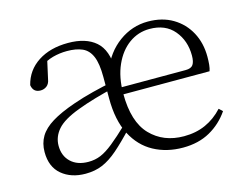

<svg xmlns="http://www.w3.org/2000/svg" viewBox="-79 -647 1007 786"><g transform="rotate(-15 424.0 -254.0)"><path d="M195 14Q134 14 94.5 -19Q55 -52 55 -115Q55 -152 72 -180.5Q89 -209 126.5 -232Q164 -255 225 -276Q265 -290 310.5 -301.5Q356 -313 397 -321V-296Q357 -287 314 -274.5Q271 -262 237 -249Q170 -224 143.5 -193.5Q117 -163 117 -125Q117 -82 144.5 -56Q172 -30 219 -30Q247 -30 271 -40Q295 -50 325 -74Q355 -98 399 -140L415 -120H412Q367 -72 333 -42.5Q299 -13 267 0.5Q235 14 195 14ZM608 14Q539 14 484.5 -15.5Q430 -45 398.5 -105.5Q367 -166 367 -259V-350Q367 -407 354 -437.5Q341 -468 315 -479.5Q289 -491 250 -491Q219 -491 189.5 -483Q160 -475 128 -453L164 -481L146 -400Q143 -381 131.5 -372Q120 -363 105 -363Q74 -363 69 -395Q84 -455 135.5 -488.5Q187 -522 263 -522Q338 -522 379.5 -486Q421 -450 422 -368L396 -371Q423 -441 478.5 -481.5Q534 -522 601 -522Q662 -522 706.5 -495.5Q751 -469 775.5 -423.5Q800 -378 800 -320Q800 -302 798.5 -286.5Q797 -271 793 -260H393V-290H700Q723 -290 731.5 -302.5Q740 -315 740 -341Q740 -404 703.5 -447.5Q667 -491 600 -491Q552 -491 513 -463Q474 -435 451 -383.5Q428 -332 428 -263Q428 -143 482.5 -86.5Q537 -30 624 -30Q675 -30 716 -48.5Q757 -67 789 -102L804 -88Q772 -41 723 -13.5Q674 14 608 14Z"/></g></svg>

Font: Noto Serif JP
Style: Regular
Weight: 200
Designer: Ryoko NISHIZUKA 西塚涼子 (kana & ideographs); Frank Grießhammer (Latin, Greek & Cyrillic); Wenlong ZHANG 张文龙 (bopomofo); San
Foundry: Adobe
Version: Version 2.001;hotconv 1.1.0;makeotfexe 2.6.0